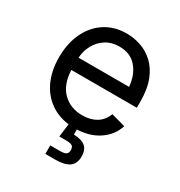

<svg xmlns="http://www.w3.org/2000/svg" viewBox="-178 -675 938 1002"><g transform="rotate(30 291.5 -174.5)"><path d="M306.6 11.7Q227.5 11.7 170.2 -23.4Q112.8 -58.6 81.8 -121.6Q50.8 -184.6 50.8 -268.6Q50.8 -352.5 81.1 -416.5Q111.3 -480.5 166.7 -516.6Q222.2 -552.7 296.4 -552.7Q339.8 -552.7 382.1 -538.3Q424.3 -523.9 458.7 -491.9Q493.2 -460 513.7 -407.7Q534.2 -355.5 534.2 -279.8V-243.2H139.6Q143.1 -157.7 188.7 -112.1Q234.4 -66.4 307.1 -66.4Q355.5 -66.4 390.4 -87.6Q425.3 -108.9 440.4 -150.4L525.4 -127Q506.3 -64.9 448.5 -26.6Q390.6 11.7 306.6 11.7ZM140.1 -317.4H444.8Q438.5 -387.2 401.1 -430.9Q363.8 -474.6 296.4 -474.6Q249.5 -474.6 215.6 -452.6Q181.6 -430.7 162.1 -395Q142.6 -359.4 140.1 -317.4ZM241.2 204.1V152.8H298.8Q325.7 152.8 336.2 145.8Q346.7 138.7 346.7 120.6Q346.7 102.5 336.2 95.7Q325.7 88.9 298.8 88.9H258.8L273.4 -23.4H319.8V42Q367.7 43.9 389.9 62.7Q412.1 81.5 412.1 121.1Q412.1 164.1 385 184.1Q357.9 204.1 299.3 204.1Z"/></g></svg>

Font: Inter-Regular
Style: Regular
Weight: 400
Designer: Rasmus Andersson
Foundry: rsms
Version: Version 4.000;git-a52131595